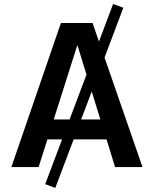

<svg xmlns="http://www.w3.org/2000/svg" viewBox="-20 -830 765 954"><path d="M204.6 85 542 -810.1 592.8 -791.5 254.9 103.5ZM36.6 0 282.7 -715.8H439.9L688 0H551.8L357.9 -627.4H371.1L171.9 0ZM164.1 -137.2 190.9 -236.3H534.7L560.5 -137.2Z"/></svg>

Font: Monda SemiBold
Style: Regular
Weight: 600
Designer: Vernon Adams
Foundry: Vernon Adams
Version: Version 2.200